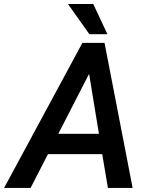

<svg xmlns="http://www.w3.org/2000/svg" viewBox="-65 -921 735 941"><path d="M436 -165.5H169.9L85 0H-44.9L338.9 -710.9H447.3L585 0H463.9ZM220.7 -265.1H419.9L371.6 -559.1ZM461.4 -753.4H373L268.1 -901.4H392.1Z"/></svg>

Font: TypoPRO Roboto
Style: Italic
Weight: 500
Italic angle: -12°
Designer: Google
Version: Version 2.136; 2016